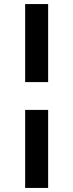

<svg xmlns="http://www.w3.org/2000/svg" viewBox="-20 -821 364 954"><path d="M105 -274.9H219.2V112.8H105ZM219.2 -413.1H105V-800.8H219.2Z"/></svg>

Font: SVN-Poppins Medium
Style: Regular
Weight: 500
Designer: Ninad Kale (Devanagari), Jonny Pinhorn (Latin)
Foundry: Indian Type Foundry
Version: Version 3.002 2017